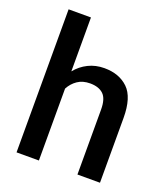

<svg xmlns="http://www.w3.org/2000/svg" viewBox="-137 -848 830 946"><g transform="rotate(20 278.0 -375.0)"><path d="M176.8 -750V-467.3Q203.6 -500.5 241.5 -519.3Q279.3 -538.1 325.2 -538.1Q403.3 -538.1 450.2 -492.7Q497.1 -447.3 497.1 -339.4V0H378.9V-340.3Q378.9 -397.5 354.5 -420.4Q330.1 -443.4 284.7 -443.4Q246.1 -443.4 219.2 -425Q192.4 -406.7 176.8 -377V0H59.6V-750Z"/></g></svg>

Font: Vazirmatn UI Medium
Style: Regular
Weight: 500
Designer: Saber Rastikerdar
Foundry: Saber Rastikerdar
Version: Version 33.003